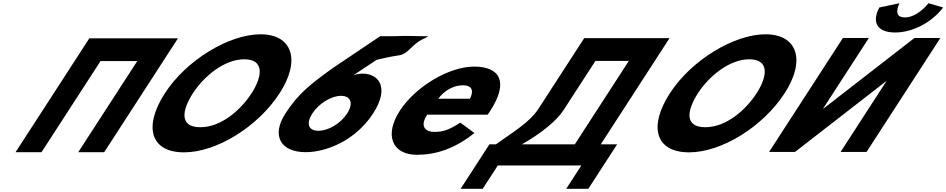

<svg xmlns="http://www.w3.org/2000/svg" viewBox="-20 -938 5826 1182"><path d="M598.9 -561.9H825L461.6 -0.9H621.4L1075.6 -702.1H915.8H689.7H529.9L75.7 -0.9H235.5Z M995 -363.9C862.4 -159.1 905.6 -0.1 1113 -0.1C1314.5 -0.1 1568.7 -159.1 1701.4 -363.9C1834.1 -568.8 1778.4 -726.9 1583.7 -726.9C1390.8 -726.9 1127.7 -568.8 995 -363.9ZM1167.6 -363.9C1235.3 -468.5 1360.8 -573 1484.1 -573C1608.2 -573 1596.6 -468.5 1528.8 -363.9C1461.1 -259.4 1340.7 -154.8 1213.2 -154.8C1082.3 -154.8 1099.9 -259.4 1167.6 -363.9Z M2558.7 -683.7C2578.5 -697.3 2628.6 -715.3 2610.5 -715.2C2532.6 -714.3 2484 -719.4 2410.7 -715.2H2320.6L2028.5 -518.8C1891 -419.4 1816.7 -362.4 1736.9 -239.2C1649.9 -104.9 1705.2 -1.2 1862.4 -1.2C1989.1 -1.2 2169.3 -73.4 2276.7 -239.2C2382.4 -402.4 2308.3 -484.8 2212.2 -484.8C2179.9 -484.8 2155.5 -474.6 2155.5 -474.6L2298.5 -569.6C2322.2 -574.7 2367.8 -587.4 2439.3 -597.9C2484.1 -604.4 2511.4 -651.4 2558.7 -683.7ZM1902.7 -239.2C1943.4 -302.1 2020.7 -348 2079.4 -348C2139.7 -348 2157.6 -302.1 2116.9 -239.2C2077.2 -178 2002.1 -132.9 1940.1 -132.9C1878 -132.9 1863 -178 1902.7 -239.2Z M2981.8 -232C2986.7 -238 2993.8 -249 2998.3 -256C3114.9 -436 3055.5 -528 2899.5 -528C2744.5 -528 2538.5 -406 2441.3 -256C2344.8 -107 2392.8 15 2547.8 15C2661.8 15 2779.8 -22 2900.6 -119L2814 -183C2741.2 -137 2709.1 -126 2652.1 -126C2607.1 -126 2558.6 -153 2609.8 -232ZM2678.2 -330C2711.7 -377 2769 -413 2830 -413C2882 -413 2900.2 -384 2873.2 -330Z M3452.8 -265.4 3645.5 -562.9H3851.2L3518.7 -49.5H3193.1C3314.8 -119.2 3409.9 -196.6 3452.8 -265.4ZM3779.2 -49.5H3678.5L4101.9 -703.2H3576.6L3293 -265.4C3237.6 -183.8 3150.7 -133.7 3033.3 -49.5H2993L2815.7 224.2H2951.7L3044.7 80.5H3559L3465.9 224.2H3601.9Z M4104 -363.9C3971.4 -159.1 4014.6 -0.1 4222 -0.1C4423.5 -0.1 4677.7 -159.1 4810.4 -363.9C4943.1 -568.8 4887.4 -726.9 4692.7 -726.9C4499.8 -726.9 4236.7 -568.8 4104 -363.9ZM4276.6 -363.9C4344.3 -468.5 4469.8 -573 4593.1 -573C4717.2 -573 4705.6 -468.5 4637.8 -363.9C4570.1 -259.4 4449.7 -154.8 4322.2 -154.8C4191.3 -154.8 4208.9 -259.4 4276.6 -363.9Z M5696.1 -918.2C5696.1 -918.2 5630.1 -830.7 5550.2 -830.7C5470.3 -830.7 5517.6 -918.2 5517.6 -918.2L5393.5 -891.9C5344.8 -800.9 5380.5 -738 5490.2 -738C5599.8 -738 5717.1 -800.9 5786.2 -891.9ZM5436.9 -438H5435.2L4874.5 -2.8H4714.8L5169 -704H5328.8L5046.9 -268.8H5048.6L5609.3 -704H5769.1L5314.8 -2.8H5155Z"/></svg>

Font: Hussar
Style: BdWodka
Weight: 700
Foundry: Cannot Into Space Fonts
Version: Version 2.00